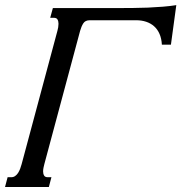

<svg xmlns="http://www.w3.org/2000/svg" viewBox="-87 -748 725 768"><path d="M108.4 0H-66.9L-56.6 -39.1H-42Q-33.2 -39.1 -26.4 -43.9Q-19.5 -48.8 -14.6 -56.4Q-9.8 -64 -6.3 -73.2Q-2.9 -82.5 -0.5 -91.3L142.6 -624.5Q144.5 -631.3 145.8 -638.7Q147 -646 147 -652.8Q147 -663.1 143.1 -669.9Q139.2 -676.8 128.4 -676.8H113.8L124.5 -715.8H397.5Q418 -715.8 445.8 -716.1Q473.6 -716.3 504.2 -717.5Q534.7 -718.8 564.5 -721.2Q594.2 -723.6 618.2 -727.5L596.7 -569.3H560.5Q559.1 -594.2 551 -612.5Q543 -630.9 529.5 -642.8Q516.1 -654.8 497.8 -660.9Q479.5 -667 458.5 -667H272Q253.9 -667 246.1 -654.5Q238.3 -642.1 233.4 -624.5L90.3 -91.3Q88.4 -84 86.9 -76.7Q85.4 -69.3 85.4 -62.5Q85.4 -52.7 89.4 -45.9Q93.3 -39.1 104 -39.1H118.7Z"/></svg>

Font: Arian Grqi
Style: Italic
Weight: 400
Italic angle: -15°
Designer: Ruben Hakobyan (Tarumian)
Foundry: Ruben Hakobyan (Tarumian)
Version: Version 1.002